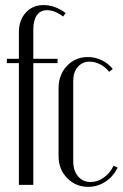

<svg xmlns="http://www.w3.org/2000/svg" viewBox="-20 -726 482 754"><path d="M6.8 -495.1H54.2V-600.1Q54.2 -646.5 81.1 -676.3Q107.9 -706.1 150.9 -706.1Q195.8 -706.1 237.8 -674.8L228 -661.1Q194.8 -686 164.1 -686Q138.7 -686 124.8 -666.3Q110.8 -646.5 110.8 -609.9V-495.1H206.1V-478H110.8V0H54.2V-478H6.8Z M210 -379.9Q210 -432.1 242.7 -467Q275.4 -502 324.7 -502Q353.5 -502 379.2 -489.7Q404.8 -477.5 422.9 -455.1L408.7 -443.8Q394.5 -462.4 373.8 -473.1Q353 -483.9 332 -483.9Q303.2 -483.9 285.4 -463.1Q267.6 -442.4 267.6 -408.2V-92.8Q267.6 -56.2 286.4 -33.7Q305.2 -11.2 335.9 -11.2Q363.3 -11.2 388.2 -29.1Q413.1 -46.9 425.8 -75.2L441.9 -67.9Q424.8 -32.7 394 -12.5Q363.3 7.8 326.7 7.8Q276.9 7.8 243.4 -26.9Q210 -61.5 210 -112.8Z"/></svg>

Font: Moniqa Narrow Heading
Style: Regular
Weight: 400
Width: 4
Designer: Rajesh Rajput
Foundry: Rajesh Rajput
Version: Version 1.000